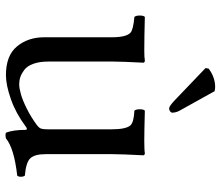

<svg xmlns="http://www.w3.org/2000/svg" viewBox="-71 -700 782 680"><g transform="rotate(90 320.0 -360.0)"><path d="M303 -729 373 -603Q379 -591 379 -579Q379 -575 374.5 -571.5Q370 -568 364 -568Q356 -568 335 -588L221 -697L223 -708Q254 -731 288 -731Q295 -731 303 -729ZM246 10Q177 10 144.5 -29Q112 -68 112 -126V-365Q112 -416 96 -431Q85 -441 40 -445Q35 -450 35 -464Q35 -478 40 -482Q113 -480 158 -480Q185 -480 194 -482Q202 -482 202 -476Q198 -399 198 -369V-140Q198 -109 206 -87Q214 -65 227.5 -55Q241 -45 253 -41Q265 -37 278.5 -37Q292 -37 313.5 -43Q335 -49 365 -64Q395 -79 422 -99Q433 -107 435.5 -114.5Q438 -122 438 -138V-364Q438 -417 423 -432Q411 -443 372 -445Q367 -450 367 -464Q367 -478 372 -482Q445 -480 478.5 -480Q512 -480 522 -482Q530 -482 530 -476Q526 -399 526 -369V-130Q526 -92 540.5 -76.5Q555 -61 602 -57Q606 -52 606 -43Q606 -34 602 -30Q505 -19 470 10Q458 13 450 10Q440 -15 440 -59Q440 -69 428 -60Q381 -25 331 -7.5Q281 10 246 10Z"/></g></svg>

Font: Libertinus Mono
Style: Regular
Weight: 400
Designer: Philipp H. Poll
Foundry: Khaled Hosny
Version: Version 6.7